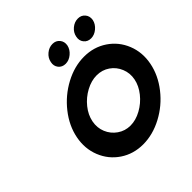

<svg xmlns="http://www.w3.org/2000/svg" viewBox="-228 -1092 1293 1293"><g transform="rotate(-45 418.5 -445.5)"><path d="M131 -340Q149 -432 213 -513Q277 -594 367 -642Q457 -690 549 -690Q641 -690 712.5 -642Q784 -594 816.5 -513Q849 -432 831 -340Q813 -248 749.5 -167Q686 -86 595.5 -38Q505 10 413 10Q321 10 249.5 -38Q178 -86 145.5 -167Q113 -248 131 -340ZM681 -341Q691 -392 672 -438.5Q653 -485 612.5 -513Q572 -541 520 -541Q469 -541 417 -513Q365 -485 328 -439Q291 -393 281 -341Q271 -289 290 -243Q309 -197 350 -168.5Q391 -140 442 -140Q493 -140 545 -168.5Q597 -197 634 -243.5Q671 -290 681 -341ZM607 -822Q613 -855 640.5 -878Q668 -901 701 -901Q733 -901 752 -878Q771 -855 765 -822Q758 -790 730 -766.5Q702 -743 670 -743Q637 -743 618.5 -766.5Q600 -790 607 -822ZM365 -822Q371 -855 398.5 -878Q426 -901 459 -901Q491 -901 510 -878Q529 -855 523 -822Q516 -790 488 -766.5Q460 -743 428 -743Q395 -743 376.5 -766.5Q358 -790 365 -822Z"/></g></svg>

Font: Teachers[wght] Italic
Style: Regular
Weight: 400
Designer: Alfredo Marco Pradil & Chank Diesel
Version: Version 1.000;Glyphs 3.1.2 (3151)